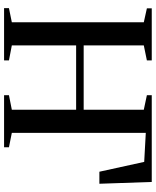

<svg xmlns="http://www.w3.org/2000/svg" viewBox="71 -854 783 966"><g transform="rotate(90 463.0 -371.5)"><path d="M21.5 0V-24.5L92.5 -39V-703L22.5 -718.5V-743H284.5V-718.5L209 -703V-400.5H532.5V-703L459.5 -718.5V-743H896L905 -479.5H844.5L795 -705L649 -713V-39L721.5 -24.5V0H459.5V-24.5L532.5 -39V-362.5H209V-39L284.5 -24.5V0Z"/></g></svg>

Font: Merriweather 120pt Medium
Style: Regular
Weight: 500
Version: Version 2.100